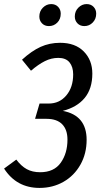

<svg xmlns="http://www.w3.org/2000/svg" viewBox="-35 -910 492 942"><path d="M418 -549Q418 -475 380.5 -429.5Q343 -384 273 -366Q390 -344 390 -224Q390 -156 359.5 -102Q329 -48 276.5 -18Q224 12 159 12Q46 12 -15 -83L45 -127Q69 -95 96.5 -80Q124 -65 162 -65Q230 -65 263 -111.5Q296 -158 296 -225Q296 -274 270 -300.5Q244 -327 193 -327H137L159 -402H204Q257 -402 290.5 -442Q324 -482 324 -545Q324 -582 306 -604Q288 -626 251 -626Q217 -626 185 -610Q153 -594 117 -563L73 -617Q120 -660 164 -680Q208 -700 260 -700Q334 -700 376 -657.5Q418 -615 418 -549ZM158 -829Q158 -855 175.5 -872.5Q193 -890 216 -890Q237 -890 250 -876.5Q263 -863 263 -843Q263 -816 246 -799Q229 -782 205 -782Q184 -782 171 -795.5Q158 -809 158 -829ZM332 -829Q332 -855 349.5 -872.5Q367 -890 390 -890Q411 -890 424 -876.5Q437 -863 437 -843Q437 -817 420 -799.5Q403 -782 379 -782Q358 -782 345 -795.5Q332 -809 332 -829Z"/></svg>

Font: Fira Sans Extra Condensed
Style: Italic
Weight: 400
Width: 3
Italic angle: -8°
Designer: Carrois Corporate & Edenspiekermann AG
Foundry: Carrois Corporate GbR & Edenspiekermann AG
Version: Version 4.203